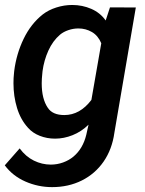

<svg xmlns="http://www.w3.org/2000/svg" viewBox="-24 -559 594 787"><path d="M444.8 -14.6Q435.5 52.7 400.9 103Q366.2 153.3 311.5 180.7Q256.8 208 189.5 208Q132.3 208 80.1 185.1Q27.8 162.1 -4.4 118.7L56.6 49.3Q81.5 83 115 99.4Q148.4 115.7 184.1 115.7Q210.4 115.7 234.6 106.9Q258.8 98.1 276.9 83Q315.9 50.3 329.6 -6.3L338.9 -47.9Q309.1 -19 273.4 -4.9Q237.8 9.3 201.7 9.3Q168.5 9.3 139.2 -2.2Q109.9 -13.7 91.3 -34.7Q60.5 -68.4 45.9 -116.2Q31.2 -164.1 31.2 -217.8Q31.2 -239.7 33.2 -256.8L34.2 -267.6Q43 -337.9 72.8 -399.7Q102.5 -461.4 151.4 -500Q174.8 -518.1 206.8 -528.3Q238.8 -538.6 272 -538.6Q313.5 -538.6 350.1 -522.7Q386.7 -506.8 409.2 -475.1L426.8 -528.8L532.7 -528.3ZM149.4 -257.3Q147 -236.3 147 -217.3Q147 -153.8 171.9 -117.2Q191.4 -87.4 239.7 -87.4Q303.7 -87.4 350.6 -149.4L391.1 -381.8Q377.9 -413.1 352.8 -427.7Q327.6 -442.4 297.4 -442.4Q276.4 -442.4 256.3 -435.5Q236.3 -428.7 222.2 -417Q192.4 -391.6 174.3 -351.6Q156.2 -311.5 150.4 -267.6Z"/></svg>

Font: Mardoto Medium
Style: Italic
Weight: 500
Italic angle: -12°
Designer: Christian Robertson, Vahan Hovhannisyan
Foundry: Google
Version: Version 1.000